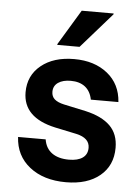

<svg xmlns="http://www.w3.org/2000/svg" viewBox="-52 -758 592 809"><g transform="rotate(5 243.5 -353.0)"><path d="M256.7 10Q162.5 10 103.3 -36.7Q44.2 -83.3 40 -162.5H156.7Q162.5 -125 189.6 -105.4Q216.7 -85.8 261.7 -85.8Q299.2 -85.8 319.6 -100.4Q340 -115 340 -142.5Q340 -184.2 283.3 -196.7L192.5 -215.8Q55 -245.8 55 -353.3Q55 -424.2 107.9 -467.1Q160.8 -510 247.5 -510Q333.3 -510 388.3 -465.8Q443.3 -421.7 448.3 -345.8H331.7Q325 -380.8 301.7 -399.2Q278.3 -417.5 240.8 -417.5Q207.5 -417.5 187.5 -403.8Q167.5 -390 167.5 -365Q167.5 -345 180.8 -333.3Q194.2 -321.7 220.8 -315.8L314.2 -295.8Q383.3 -280 418.3 -245.4Q453.3 -210.8 453.3 -152.5Q453.3 -77.5 400.4 -33.8Q347.5 10 256.7 10ZM170.8 -563.3V-566.7L260.8 -715.8H395.8V-712.5L265 -563.3Z"/></g></svg>

Font: Funnel Sans SemiBold
Style: Regular
Weight: 600
Designer: NORD ID, Kristian Moeller
Foundry: Dicotype
Version: Version 1.000